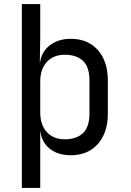

<svg xmlns="http://www.w3.org/2000/svg" viewBox="-20 -750 640 940"><path d="M87 170V-59H177V170ZM327 10Q259 10 218 -26.5Q177 -63 177 -126L195 -105H177V0H87V-730H177V-570L175 -445H195L175 -424Q175 -486 217.5 -523Q260 -560 327 -560Q410 -560 459 -505Q508 -450 508 -355V-194Q508 -100 459 -45Q410 10 327 10ZM297 -68Q354 -68 386 -98Q418 -128 418 -195V-355Q418 -423 386 -452.5Q354 -482 297 -482Q242 -482 209.5 -447Q177 -412 177 -350V-200Q177 -138 209.5 -103Q242 -68 297 -68Z"/></svg>

Font: JetBrains Mono
Style: Regular
Weight: 400
Monospace: yes
Designer: Philipp Nurullin, Konstantin Bulenkov
Foundry: JetBrains
Version: Version 2.305